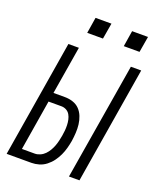

<svg xmlns="http://www.w3.org/2000/svg" viewBox="-167 -1035 935 1135"><g transform="rotate(20 300.0 -467.5)"><path d="M407 0 529 -735H594L473 0ZM15 0 136 -735H202L152 -433H223Q250 -433 274.5 -425Q299 -417 316 -399.5Q333 -382 342.5 -358Q352 -334 355 -308.5Q358 -283 356.5 -256.5Q355 -230 351 -203Q347 -180 340.5 -156Q334 -132 323.5 -109.5Q313 -87 298 -66.5Q283 -46 262.5 -30Q242 -14 218 -7Q194 0 171 0ZM90 -58H171Q187 -58 204 -65.5Q221 -73 233.5 -86Q246 -99 255 -114.5Q264 -130 270 -146Q276 -162 280 -179Q284 -196 287 -213Q290 -230 291.5 -247Q293 -264 292.5 -281Q292 -298 288.5 -314.5Q285 -331 277 -345Q269 -359 254.5 -367Q240 -375 223 -375H142ZM547 -835H448L464 -935H564ZM317 -835H218L234 -935H334Z"/></g></svg>

Font: Iosevka SS04 Lt Ex Obl
Style: Regular
Weight: 300
Width: 7
Italic angle: -9°
Monospace: yes
Designer: Belleve Invis
Foundry: Belleve Invis
Version: Version 19.0.0; ttfautohint (v1.8.4)